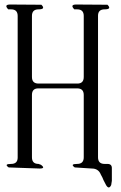

<svg xmlns="http://www.w3.org/2000/svg" viewBox="-20 -774 540 854"><path d="M312.5 -29.3Q290 -44.9 323.2 -44.9Q352.5 -44.9 352.5 -74.2V-351.6Q352.5 -380.9 323.2 -380.9H150.4Q122.1 -380.9 122.1 -351.6V-74.2Q122.1 -44.9 151.4 -44.9L162.1 -41Q184.6 -24.4 156.2 -24.4L18.6 -29.3Q-3.9 -44.9 29.3 -44.9Q58.6 -44.9 58.6 -73.2V-703.1Q58.6 -732.4 29.3 -732.4H16.6Q-3.9 -753.9 25.4 -753.9L164.1 -752.9Q184.6 -732.4 151.4 -732.4Q122.1 -732.4 122.1 -703.1V-431.6Q122.1 -402.3 151.4 -402.3H324.2Q352.5 -402.3 352.5 -431.6V-703.1Q352.5 -732.4 323.2 -732.4H310.5Q290 -753.9 319.3 -753.9L458 -752.9Q478.5 -732.4 445.3 -732.4Q416 -732.4 416 -704.1V-74.2Q416 -44.9 445.3 -44.9H458Q478.5 -44.9 477.5 -24.4V18.6V30.3L474.6 48.8Q464.8 70.3 452.1 49.8L440.4 27.3L435.5 15.6L428.7 2.9Q418 -24.4 388.7 -24.4Z"/></svg>

Font: B2 Hana
Style: Regular
Weight: 500
Version: 2020-08-05; (max)